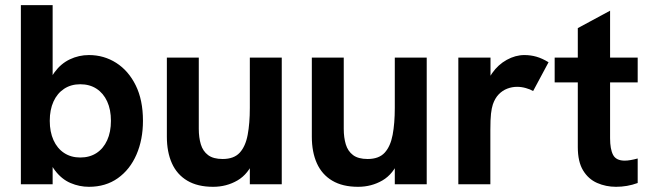

<svg xmlns="http://www.w3.org/2000/svg" viewBox="-20 -717 2535 747"><path d="M326 9.8Q289.2 9.8 254.7 -4.8Q220.2 -19.4 194.1 -53.6Q168 -87.8 155 -146.4L184.8 -132V0H61.2V-697H184.8V-359.8L159 -352.2Q168.2 -403.2 192.6 -436.4Q217 -469.6 251.9 -486.2Q286.8 -502.8 326 -502.8Q384.4 -502.8 432.1 -472.4Q479.8 -442 508 -385Q536.2 -328 536.2 -247Q536.2 -173.8 510.9 -115.5Q485.6 -57.2 438.4 -23.7Q391.2 9.8 326 9.8ZM292.2 -104.2Q328.8 -104.2 355.5 -121.6Q382.2 -139 396.9 -171.2Q411.6 -203.4 411.6 -247Q411.6 -290.6 396.9 -322.5Q382.2 -354.4 355.5 -371.8Q328.8 -389.2 292.2 -389.2Q256.2 -389.2 229.4 -371.5Q202.6 -353.8 188.1 -321.9Q173.6 -290 173.6 -247Q173.6 -204 188.1 -171.8Q202.6 -139.6 229.4 -121.9Q256.2 -104.2 292.2 -104.2Z M809 9.8Q748.8 9.8 708.6 -14.1Q668.4 -38 648.8 -81.8Q629.2 -125.6 629.2 -185.2V-493H753.4V-215.8Q753.4 -181.8 761.4 -155.3Q769.4 -128.8 789.6 -113.6Q809.8 -98.4 846.2 -98.4Q890.2 -98.4 912.7 -123Q935.2 -147.6 943.6 -192.4Q952 -237.2 952 -297.2V-493H1076.2V0H952V-106.8L969.4 -96.6Q946.6 -39.8 903.9 -15Q861.2 9.8 809 9.8Z M1373 9.8Q1312.8 9.8 1272.6 -14.1Q1232.4 -38 1212.8 -81.8Q1193.2 -125.6 1193.2 -185.2V-493H1317.4V-215.8Q1317.4 -181.8 1325.4 -155.3Q1333.4 -128.8 1353.6 -113.6Q1373.8 -98.4 1410.2 -98.4Q1454.2 -98.4 1476.7 -123Q1499.2 -147.6 1507.6 -192.4Q1516 -237.2 1516 -297.2V-493H1640.2V0H1516V-106.8L1533.4 -96.6Q1510.6 -39.8 1467.9 -15Q1425.2 9.8 1373 9.8Z M1763.2 0V-493H1888.4V-359.2L1868.8 -357.2Q1872.2 -400 1895.1 -432.8Q1918 -465.6 1951.7 -484.2Q1985.4 -502.8 2020 -502.8Q2044.8 -502.8 2067.3 -496.3Q2089.8 -489.8 2114.2 -474.8L2054.2 -362.8Q2043.4 -369.4 2026 -374.3Q2008.6 -379.2 1991.8 -379.2Q1972 -379.2 1953.3 -372Q1934.6 -364.8 1920.1 -349.7Q1905.6 -334.6 1897.4 -310.4Q1892.8 -296.4 1890.3 -274.5Q1887.8 -252.6 1887.8 -211.8V0Z M2376.6 9.8Q2337.4 9.8 2303.2 -5.2Q2269 -20.2 2248.5 -54.1Q2228 -88 2228 -144.6V-607.6L2353.6 -675.4V-179.2Q2353.6 -136.4 2365.4 -114.2Q2377.2 -92 2410.6 -92Q2420.6 -92 2433.4 -94.2Q2446.2 -96.4 2461 -100.4V-5Q2440.2 2.6 2419.2 6.2Q2398.2 9.8 2376.6 9.8ZM2138 -396.4V-493H2461V-396.4Z"/></svg>

Font: Hanken Grotesk
Style: Regular
Weight: 400
Designer: Alfredo Marco Pradil
Foundry: Hanken Design Co.
Version: Version 3.013